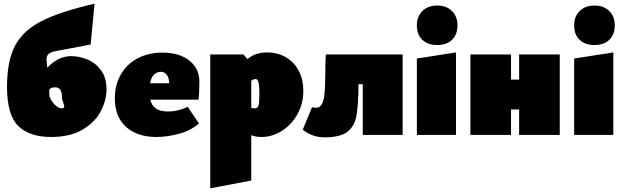

<svg xmlns="http://www.w3.org/2000/svg" viewBox="-20 -731 3389 1040"><path d="M557 -248Q557 -188 526 -128.5Q495 -69 427.5 -29Q360 11 257 11Q140 11 79 -48.5Q18 -108 18 -261Q18 -400 61 -482.5Q104 -565 204.5 -616.5Q305 -668 492 -711L471 -490Q448 -485 346 -466Q292 -457 271 -451.5Q250 -446 241 -436.5Q232 -427 232 -408Q232 -402 236 -364Q295 -427 366 -427Q408 -427 452 -409.5Q496 -392 526.5 -351.5Q557 -311 557 -248ZM328 -155Q328 -161 322 -176.5Q316 -192 316 -196Q316 -235 305.5 -246.5Q295 -258 279 -258Q254 -258 247 -245V-219Q247 -207 257.5 -189Q268 -171 284 -157.5Q300 -144 316 -144Q328 -144 328 -155Z M997 -152 1058 -62Q1010 -22 946.5 -5.5Q883 11 827 11Q724 11 663 -43.5Q602 -98 602 -199Q602 -271 634.5 -327.5Q667 -384 725.5 -415Q784 -446 860 -446Q951 -446 1005.5 -403Q1060 -360 1060 -288Q1060 -225 1055 -191H794Q802 -158 825.5 -142.5Q849 -127 892 -127Q942 -127 997 -152ZM793 -280H897Q895 -311 883 -326.5Q871 -342 852 -342Q828 -342 813 -325.5Q798 -309 793 -280Z M1623 -239Q1623 -170 1591.5 -113Q1560 -56 1507.5 -22.5Q1455 11 1396 11Q1364 11 1341 1V247L1119 289V-436H1299L1320 -411Q1364 -447 1425 -447Q1485 -447 1530 -420Q1575 -393 1599 -346Q1623 -299 1623 -239ZM1363 -303Q1355 -303 1341 -294V-147Q1350 -144 1358 -144Q1376 -144 1380.5 -160Q1385 -176 1385 -227Q1385 -263 1381 -283Q1377 -303 1363 -303Z M2161 0H1945V-275H1922Q1921 -160 1910.5 -103Q1900 -46 1861 -16.5Q1822 13 1738 13Q1703 13 1671.5 1Q1640 -11 1620 -29L1670 -150Q1676 -150 1681.5 -148.5Q1687 -147 1690 -147Q1714 -147 1724.5 -169Q1735 -191 1738 -224Q1741 -257 1742 -324Q1742 -397 1745 -436H2161Z M2238 -414 2450 -447V0H2238ZM2238 -593Q2238 -642 2268 -671.5Q2298 -701 2348 -701Q2398 -701 2428 -671.5Q2458 -642 2458 -593Q2458 -544 2428.5 -515.5Q2399 -487 2348 -487Q2297 -487 2267.5 -515.5Q2238 -544 2238 -593Z M3012 -436V0H2792V-138H2748V0H2528V-436H2748V-300H2792V-436Z M3090 -414 3302 -447V0H3090ZM3090 -593Q3090 -642 3120 -671.5Q3150 -701 3200 -701Q3250 -701 3280 -671.5Q3310 -642 3310 -593Q3310 -544 3280.5 -515.5Q3251 -487 3200 -487Q3149 -487 3119.5 -515.5Q3090 -544 3090 -593Z"/></svg>

Font: Ysabeau Black
Style: Regular
Weight: 900
Designer: Christian Thalmann (Catharsis Fonts)
Version: Version 0.003